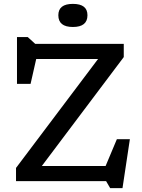

<svg xmlns="http://www.w3.org/2000/svg" viewBox="-20 -933 734 989"><path d="M617.5 -707V-639L195.5 -78H524L582 -216H649L611 36H547.5L526.5 0H62.5V-68L485 -629H166.5L137.5 -501H67.5V-742H123L161.5 -707ZM355.5 -794Q280.5 -794 280.5 -854.5Q280.5 -913 355.5 -913Q430.5 -913 430.5 -854.5Q430.5 -794 355.5 -794Z"/></svg>

Font: Newsreader 6pt
Style: Regular
Weight: 400
Designer: Hugues Gentile
Foundry: Production Type
Version: Version 1.003; ttfautohint (v1.8.3)